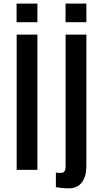

<svg xmlns="http://www.w3.org/2000/svg" viewBox="-20 -920 554 1040"><path d="M70.3 0V-732.4H182.6V0ZM69.8 -799.8V-900.4H182.6V-799.8ZM355 100.1Q329.6 100.1 311.3 97.9Q293 95.7 282.7 93.8V15.1Q288.1 15.6 294.4 16.1Q300.8 16.6 308.6 16.6Q324.2 16.6 329.8 6.6Q335.4 -3.4 335.4 -17.1V-732.4H447.8V-22Q447.8 21.5 435.3 48.3Q422.9 75.2 401.9 87.6Q380.9 100.1 355 100.1ZM335 -799.8V-900.4H447.8V-799.8Z"/></svg>

Font: Antonio SemiBold
Style: Regular
Weight: 600
Designer: Vernon Adams
Foundry: Vernon Adams
Version: Version 1.002